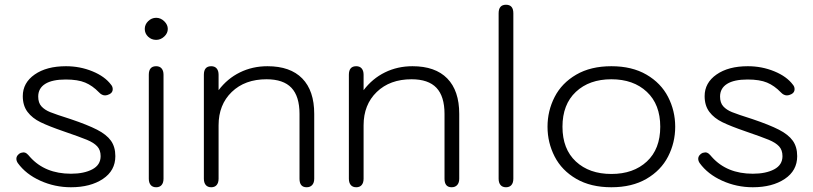

<svg xmlns="http://www.w3.org/2000/svg" viewBox="-20 -779 3427 809"><path d="M55 -92Q49 -101 49 -110Q49 -118 54.5 -125Q60 -132 68 -135Q76 -137 79 -137Q86 -137 92 -132.5Q98 -128 107 -117Q170 -47 279 -47Q334 -47 369 -65.5Q404 -84 404 -121Q404 -147 389.5 -162.5Q375 -178 346 -190Q317 -202 247 -226Q186 -247 151 -264Q116 -281 96 -307.5Q76 -334 76 -374Q76 -430 126 -465Q176 -500 258 -500Q317 -500 369.5 -478.5Q422 -457 448 -422Q455 -414 455 -403Q455 -389 441 -382Q431 -377 423 -377Q409 -377 397 -390Q370 -418 339 -431Q308 -444 257 -444Q200 -444 170.5 -425.5Q141 -407 141 -372Q141 -346 154.5 -331Q168 -316 191.5 -306.5Q215 -297 278 -277Q349 -253 389 -232.5Q429 -212 447.5 -186Q466 -160 466 -121Q466 -60 413.5 -25Q361 10 279 10Q211 10 150 -17.5Q89 -45 55 -92Z M590 -657Q590 -676 604.5 -690Q619 -704 638 -704Q657 -704 672 -689.5Q687 -675 687 -657Q687 -639 672 -625Q657 -611 638 -611Q618 -611 604 -624.5Q590 -638 590 -657ZM607 -26V-464Q607 -500 638 -500Q653 -500 661 -490.5Q669 -481 669 -464V-26Q669 -9 661 0.5Q653 10 638 10Q623 10 615 0.5Q607 -9 607 -26Z M839 -26V-464Q839 -500 870 -500Q885 -500 893 -490.5Q901 -481 901 -464V-399Q938 -448 991 -474Q1044 -500 1107 -500Q1203 -500 1253.5 -448.5Q1304 -397 1304 -299V-26Q1304 -9 1295.5 0.5Q1287 10 1272 10Q1242 10 1242 -26V-299Q1242 -373 1208 -409Q1174 -445 1103 -445Q1012 -445 956.5 -391.5Q901 -338 901 -251V-26Q901 -9 893 0.5Q885 10 870 10Q855 10 847 0.5Q839 -9 839 -26Z M1450 -26V-464Q1450 -500 1481 -500Q1496 -500 1504 -490.5Q1512 -481 1512 -464V-399Q1549 -448 1602 -474Q1655 -500 1718 -500Q1814 -500 1864.5 -448.5Q1915 -397 1915 -299V-26Q1915 -9 1906.5 0.5Q1898 10 1883 10Q1853 10 1853 -26V-299Q1853 -373 1819 -409Q1785 -445 1714 -445Q1623 -445 1567.5 -391.5Q1512 -338 1512 -251V-26Q1512 -9 1504 0.5Q1496 10 1481 10Q1466 10 1458 0.5Q1450 -9 1450 -26Z M2081 -26V-723Q2081 -759 2112 -759Q2143 -759 2143 -723V-26Q2143 -9 2135 0.5Q2127 10 2112 10Q2097 10 2089 0.5Q2081 -9 2081 -26Z M2287 -245Q2287 -312 2317 -370.5Q2347 -429 2408 -464.5Q2469 -500 2556 -500Q2643 -500 2704 -464.5Q2765 -429 2795 -370.5Q2825 -312 2825 -245Q2825 -178 2795 -119.5Q2765 -61 2704 -25.5Q2643 10 2556 10Q2469 10 2408 -25.5Q2347 -61 2317 -119.5Q2287 -178 2287 -245ZM2762 -245Q2762 -339 2705.5 -392Q2649 -445 2556 -445Q2463 -445 2406.5 -392Q2350 -339 2350 -245Q2350 -151 2406.5 -98.5Q2463 -46 2556 -46Q2649 -46 2705.5 -98.5Q2762 -151 2762 -245Z M2928 -92Q2922 -101 2922 -110Q2922 -118 2927.5 -125Q2933 -132 2941 -135Q2949 -137 2952 -137Q2959 -137 2965 -132.5Q2971 -128 2980 -117Q3043 -47 3152 -47Q3207 -47 3242 -65.5Q3277 -84 3277 -121Q3277 -147 3262.5 -162.5Q3248 -178 3219 -190Q3190 -202 3120 -226Q3059 -247 3024 -264Q2989 -281 2969 -307.5Q2949 -334 2949 -374Q2949 -430 2999 -465Q3049 -500 3131 -500Q3190 -500 3242.5 -478.5Q3295 -457 3321 -422Q3328 -414 3328 -403Q3328 -389 3314 -382Q3304 -377 3296 -377Q3282 -377 3270 -390Q3243 -418 3212 -431Q3181 -444 3130 -444Q3073 -444 3043.5 -425.5Q3014 -407 3014 -372Q3014 -346 3027.5 -331Q3041 -316 3064.5 -306.5Q3088 -297 3151 -277Q3222 -253 3262 -232.5Q3302 -212 3320.5 -186Q3339 -160 3339 -121Q3339 -60 3286.5 -25Q3234 10 3152 10Q3084 10 3023 -17.5Q2962 -45 2928 -92Z"/></svg>

Font: Kodchasan Light
Style: Regular
Weight: 300
Version: Version 1.000; ttfautohint (v1.6)